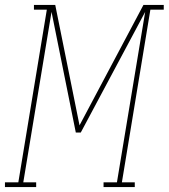

<svg xmlns="http://www.w3.org/2000/svg" viewBox="-36 -755 681 775"><path d="M110 0H-16V-19H38L153 -716H101V-735H187L285 -249L543 -735H625V-716H571L456 -19H508V0H382V-19H436L550 -707L290 -220H270L172 -707L58 -19H110Z"/></svg>

Font: Iosevka HT Thin Extended
Style: Italic
Weight: 100
Width: 7
Italic angle: -9°
Monospace: yes
Designer: Belleve Invis
Foundry: Belleve Invis
Version: Version 32.3.0; ttfautohint (v1.8.4)